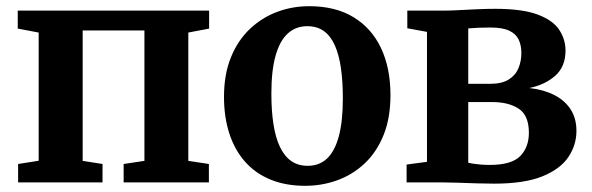

<svg xmlns="http://www.w3.org/2000/svg" viewBox="-20 -590 1914 621"><path d="M38.6 0V-59.6L105.1 -70.1V-484.7L37.4 -497.5V-555.7H656.4V-497.5L589.1 -484.7V-69.7L655.6 -59.6V0H379.9V-59.6L447.1 -69.7V-491.5H247.4V-69.7L311.6 -59.6V0Z M704.5 -276.7Q704.5 -349.9 727 -404.8Q749.4 -459.8 788.3 -496.5Q827.1 -533.2 876.4 -551.6Q925.8 -570 980 -570Q1064.8 -570 1123.3 -534.5Q1181.9 -498.9 1212.4 -434.4Q1242.9 -369.9 1242.9 -282.3Q1242.9 -207.8 1220.4 -152.6Q1197.9 -97.4 1159.1 -61.1Q1120.3 -24.7 1070.8 -6.9Q1021.2 11 967.1 11Q903.7 11 854.8 -9.2Q805.9 -29.3 772.5 -67.1Q739.1 -104.9 721.8 -158Q704.5 -211.1 704.5 -276.7ZM975.3 -53.7Q1012.4 -53.7 1037.6 -77.1Q1062.7 -100.6 1075.8 -149Q1088.9 -197.4 1088.9 -272Q1088.9 -326.6 1082.7 -369.8Q1076.5 -413 1063 -443.3Q1049.5 -473.6 1027.5 -489.5Q1005.5 -505.3 973.8 -505.3Q936.9 -505.3 911 -481.9Q885 -458.4 871.4 -410.2Q857.7 -362.1 857.7 -287Q857.7 -231.9 864.4 -188.7Q871 -145.5 885.2 -115.4Q899.3 -85.3 921.5 -69.5Q943.8 -53.7 975.3 -53.7Z M1577.8 4Q1551.6 4 1521 3Q1490.5 2 1462.1 1Q1433.8 0 1413.9 0H1295.1V-57.8L1361 -66.6V-486.9L1297.4 -498.6V-555.7H1419.7Q1437.3 -555.7 1465.7 -557.3Q1494.1 -558.8 1525.3 -560.2Q1556.5 -561.5 1581.5 -561.5Q1669.8 -561.5 1719.3 -542.8Q1768.8 -524.1 1788.9 -493.3Q1809.1 -462.6 1809.1 -426.4Q1809.1 -374.9 1776.4 -345.5Q1743.8 -316.2 1692.1 -305.3Q1737.8 -300.2 1771.9 -283.1Q1806.1 -265.9 1825.2 -236.9Q1844.4 -207.9 1844.4 -166.5Q1844.4 -121.1 1818.4 -82.2Q1792.5 -43.3 1734.2 -19.6Q1675.9 4 1577.8 4ZM1563.9 -56.6Q1635 -56.6 1662.8 -85.4Q1690.6 -114.1 1690.6 -160.5Q1690.6 -216.8 1657.8 -238.4Q1624.9 -259.9 1572.4 -259.9H1494.5V-63.5Q1501.2 -61.9 1512 -60.3Q1522.9 -58.7 1536.5 -57.6Q1550.1 -56.6 1563.9 -56.6ZM1494.5 -318.9H1565.3Q1603.3 -318.9 1625.4 -332.8Q1647.5 -346.7 1656.9 -369.4Q1666.3 -392.2 1666.3 -418.7Q1666.3 -443.5 1657.5 -462Q1648.8 -480.5 1627.1 -490.7Q1605.4 -501 1565.7 -501Q1547.2 -501 1529.1 -500.3Q1511 -499.6 1494.5 -498.2Z"/></svg>

Font: Merriweather 7pt Light
Style: Regular
Weight: 300
Designer: Eben Sorkin
Foundry: Eben Sorkin
Version: Version 2.200;gftools[0.9.31]